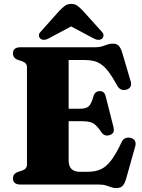

<svg xmlns="http://www.w3.org/2000/svg" viewBox="-20 -941 723 979"><path d="M250.5 -386.5H388Q419 -386.5 432.5 -399Q446 -411.5 455.5 -447Q459.5 -462.5 468.2 -469.5Q477 -476.5 488.5 -476.5Q512.5 -477 519 -449.5L558.5 -293.5Q562.5 -276.5 558 -266.8Q553.5 -257 540.5 -252.5Q527.5 -248 516.5 -251.2Q505.5 -254.5 497.5 -266Q482 -289.5 469 -301.8Q456 -314 440 -318.5Q424 -323 399 -323H250.5ZM46 -669.5Q46 -684 55.5 -692Q65 -700 85 -700H465Q486.5 -700 500.5 -704.5Q514.5 -709 527 -713.8Q539.5 -718.5 555.5 -718.5Q575.5 -718.5 586 -707Q596.5 -695.5 604 -669.5L646 -527.5Q651 -511.5 646 -500.5Q641 -489.5 627 -484.5Q610.5 -479 597.5 -484.8Q584.5 -490.5 576.5 -506.5Q555 -546 536.5 -571.2Q518 -596.5 499 -610.5Q480 -624.5 459.2 -629.8Q438.5 -635 412.5 -635H330V-122.5Q330 -93.5 344.8 -79.2Q359.5 -65 387.5 -65H427Q463.5 -65 491.5 -76.8Q519.5 -88.5 545 -121Q570.5 -153.5 600 -216Q606.5 -230.5 618 -235.8Q629.5 -241 644 -238.5Q660 -235.5 667.2 -223.8Q674.5 -212 669.5 -194.5L623.5 -31Q616.5 -6 605.8 6Q595 18 573 18Q558.5 18 546.8 13.5Q535 9 520.5 4.5Q506 0 484.5 0H85Q65 0 55.5 -8.2Q46 -16.5 46 -30.5Q46 -55 70.5 -64L92 -71Q105 -75.5 111.2 -83Q117.5 -90.5 117.5 -102.5V-597.5Q117.5 -609.5 111.2 -617Q105 -624.5 92 -629L70.5 -636Q46 -645 46 -669.5ZM386 -829.5H299.5L454.5 -746.5Q483.5 -730.5 500.5 -744Q507 -749.5 507.8 -759.8Q508.5 -770 497.5 -781L400.5 -888.5Q386 -903.5 373.8 -912.2Q361.5 -921 343 -921Q324.5 -921 312.2 -912.2Q300 -903.5 285 -888.5L189 -781Q177.5 -770 178.5 -759.8Q179.5 -749.5 186 -744Q202.5 -730.5 231 -746.5Z"/></svg>

Font: Fraunces ExtraBold
Style: Regular
Weight: 800
Version: Version 1.000;[b76b70a41]